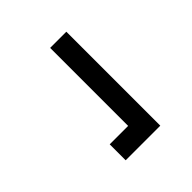

<svg xmlns="http://www.w3.org/2000/svg" viewBox="8 -611 604 604"><g transform="rotate(45 310.0 -309.0)"><path d="M101 -314H448V-232H519V-386H101Z"/></g></svg>

Font: Space Text
Style: Regular
Weight: 400
Designer: Florian Karsten (Space Text), Colophon Foundry (Space Mono)
Foundry: Florian Karsten
Version: Version 1.003;PS 001.003;hotconv 1.0.88;makeotf.lib2.5.64775